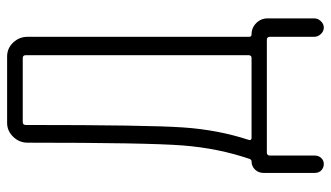

<svg xmlns="http://www.w3.org/2000/svg" viewBox="-216 -554 931 540"><g transform="rotate(-90 250.0 -284.5)"><path d="M126 -50.8Q124 -43 131.8 -43H356.4Q364.3 -43 364.3 -51.8V-677.7Q364.3 -686.5 356.4 -686.5H175.8Q168 -686.5 168 -677.7Q168 -334 161.1 -235.4Q154.3 -136.7 126 -50.8ZM33.2 134.8V-9.8Q33.2 -23.4 42.5 -33.2Q51.8 -43 65.4 -43Q70.3 -43 72.3 -47.9Q102.5 -135.7 110.4 -236.3Q118.2 -336.9 118.2 -672.9Q118.2 -696.3 134.8 -713.4Q151.4 -730.5 173.8 -730.5H360.4Q383.8 -730.5 399.9 -713.4Q416 -696.3 416 -672.9V-49.8Q416 -43 422.9 -43Q441.4 -43 454.6 -29.8Q467.8 -16.6 467.8 2V133.8Q467.8 143.6 460 151.9Q452.1 160.2 441.9 160.2Q431.6 160.2 423.8 151.9Q416 143.6 416 133.8V8.8Q416 0 407.2 0H90.8Q82 0 82 8.8V134.8Q82 145.5 75.2 152.8Q68.4 160.2 58.1 160.2Q47.9 160.2 40.5 153.3Q33.2 146.5 33.2 134.8Z"/></g></svg>

Font: Rounded-X Mgen+ 1mn light
Style: Regular
Weight: 200
Designer: [Source Han Sans]
Ryoko NISHIZUKA  (kana & ideographs); Paul D. Hunt (Latin, Greek & Cyrillic); Wenlong ZHANG  (bopomofo
Version: Version 1.059.20150602